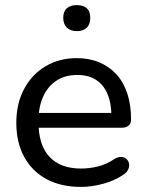

<svg xmlns="http://www.w3.org/2000/svg" viewBox="-20 -724 574 753"><path d="M298 9Q219 9 162.5 -21.5Q106 -52 75 -108.5Q44 -165 44 -242Q44 -318 74.5 -375Q105 -432 158.5 -464Q212 -496 281 -496Q330 -496 369.5 -479.5Q409 -463 437 -432Q465 -401 479.5 -356.5Q494 -312 494 -256Q494 -240 484.5 -231.5Q475 -223 457 -223H115V-281H434L417 -267Q417 -319 401.5 -355.5Q386 -392 356.5 -411Q327 -430 283 -430Q235 -430 201 -407.5Q167 -385 149 -344.5Q131 -304 131 -251V-245Q131 -155 174 -109Q217 -63 298 -63Q330 -63 363.5 -71Q397 -79 428 -100Q443 -109 455.5 -108.5Q468 -108 476 -100.5Q484 -93 486 -82.5Q488 -72 483 -60Q478 -48 464 -39Q431 -16 385.5 -3.5Q340 9 298 9ZM281 -602Q256 -602 242 -616Q228 -630 228 -654Q228 -679 242 -691.5Q256 -704 281 -704Q307 -704 320.5 -691.5Q334 -679 334 -654Q334 -629 320.5 -615.5Q307 -602 281 -602Z"/></svg>

Font: Nunito Medium
Style: Regular
Weight: 500
Designer: Vernon Adams
Foundry: Vernon Adams
Version: Version 3.601